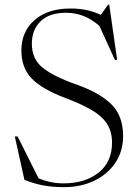

<svg xmlns="http://www.w3.org/2000/svg" viewBox="-20 -760 574 790"><path d="M486.5 -200.5Q486.5 -137.5 454.5 -90Q422.5 -42.5 367.5 -16.2Q312.5 10 243.5 10Q195.5 10 157.5 2.8Q119.5 -4.5 80.5 -20L41 -198.5H52.5L138.5 -26.5Q162 -16.5 187.8 -11Q213.5 -5.5 242 -5.5Q329 -5.5 385 -49.2Q441 -93 441 -173Q441 -219.5 419.5 -251.8Q398 -284 355.2 -308.5Q312.5 -333 248.5 -357Q153 -393 110.5 -437Q68 -481 68 -552Q68 -630 122.2 -677.5Q176.5 -725 270 -725Q304.5 -725 334.2 -719Q364 -713 395 -699L424.5 -740.5H429.5L462 -514L453 -513L389 -653.5Q356 -682 322.2 -694.8Q288.5 -707.5 252 -707.5Q183 -707.5 147 -672.5Q111 -637.5 111 -580Q111 -517 156 -481Q201 -445 296.5 -411.5Q392 -377.5 439.2 -330Q486.5 -282.5 486.5 -200.5Z"/></svg>

Font: Newsreader 72pt Light
Style: Regular
Weight: 300
Designer: Hugues Gentile
Foundry: Production Type
Version: Version 1.003; ttfautohint (v1.8.3)